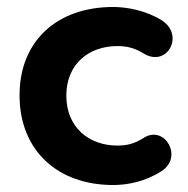

<svg xmlns="http://www.w3.org/2000/svg" viewBox="-20 -520 539 550"><path d="M304 10C346 10 397 0 443 -30C505 -70 453 -160 395 -127C364 -107 342 -103 316 -103C235 -103 170 -155 170 -246C170 -338 236 -388 316 -388C342 -388 366 -383 391 -367C459 -325 510 -420 443 -462C400 -489 346 -500 304 -500C145 -500 36 -404 36 -247C36 -89 145 10 304 10Z"/></svg>

Font: SN Pro
Style: Bold
Weight: 700
Designer: Tobias Whetton
Foundry: Supernotes
Version: Version 1.003;Glyphs 3.3 (3324)